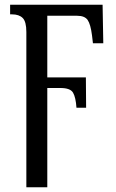

<svg xmlns="http://www.w3.org/2000/svg" viewBox="-20 -556 495 816"><path d="M92 -420Q92 -464 76.5 -479.5Q61 -495 31 -495H23V-536H416L419 -372H375L371 -406Q365 -453 352.5 -471Q340 -489 308 -489H181V-227H345L346 -98H305Q302 -142 290.5 -162Q279 -182 237 -182H181V240H92Z"/></svg>

Font: Noto Serif Condensed
Style: Regular
Weight: 400
Width: 3
Designer: Monotype Design Team
Foundry: Monotype Imaging Inc.
Version: Version 2.013; ttfautohint (v1.8.4.7-5d5b)